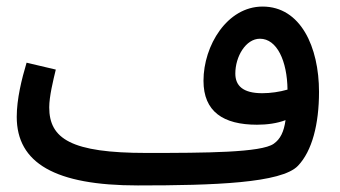

<svg xmlns="http://www.w3.org/2000/svg" viewBox="-20 -544 1035 585"><path d="M400 21C632 21 838 14 888 -39C931 -84 952 -166 952 -264C952 -401 896 -524 780 -524C672 -524 600 -405 600 -298C600 -204 660 -164 763 -164C793 -164 824 -168 850 -178C845 -142 834 -120 814 -106C776 -79 608 -78 426 -78C197 -78 130 -121 130 -217C130 -250 142 -299 150 -332L61 -353C46 -303 31 -242 31 -188C31 -47 148 21 400 21ZM697 -320C697 -372 729 -426 772 -426C824 -426 855 -358 856 -271C832 -264 804 -260 779 -260C720 -260 697 -283 697 -320Z"/></svg>

Font: Noto Sans Arabic UI Md
Style: Regular
Weight: 500
Designer: Monotype Design Team, Nadine Chahine and Nizar Qandah
Foundry: Monotype Imaging Inc.
Version: Version 2.010